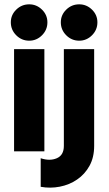

<svg xmlns="http://www.w3.org/2000/svg" viewBox="-20 -699 503 887"><path d="M45 0V-472H185V0ZM115 -511Q80 -511 55 -536Q30 -561 30 -596Q30 -630 55 -654.5Q80 -679 115 -679Q149 -679 174 -654.5Q199 -630 199 -596Q199 -561 174 -536Q149 -511 115 -511ZM168 164V32Q210 46 242.5 32Q275 18 275 -25V-472H415V-25Q415 28 393.5 67Q372 106 336 130.5Q300 155 256 163.5Q212 172 168 164ZM346 -511Q311 -511 286 -536Q261 -561 261 -596Q261 -630 286 -654.5Q311 -679 346 -679Q380 -679 405 -654.5Q430 -630 430 -596Q430 -561 405 -536Q380 -511 346 -511Z"/></svg>

Font: Lil Grotesk Black
Style: Regular
Weight: 900
Designer: Bastien Sozeau
Foundry: NBR — Bastien Sozeau
Version: Version 3.003; ttfautohint (v1.8.4.7-5d5b);gftools[0.9.33]